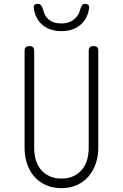

<svg xmlns="http://www.w3.org/2000/svg" viewBox="-20 -970 640 1000"><path d="M108 -705Q108 -718 114 -724Q120 -730 133 -730Q146 -730 152 -724Q158 -718 158 -705V-200Q158 -166 166.5 -137Q175 -108 193 -86.5Q211 -65 237.5 -52.5Q264 -40 300 -40Q336 -40 362.5 -52.5Q389 -65 407 -86.5Q425 -108 433.5 -137Q442 -166 442 -200V-705Q442 -718 448 -724Q454 -730 467 -730Q480 -730 486 -724Q492 -718 492 -705V-200Q492 -157 479 -118.5Q466 -80 441.5 -51.5Q417 -23 381.5 -6.5Q346 10 300 10Q254 10 218 -6.5Q182 -23 157.5 -51.5Q133 -80 120.5 -118.5Q108 -157 108 -200ZM156 -928Q154 -939 160 -944.5Q166 -950 177 -950Q184 -950 188.5 -947Q193 -944 196 -939Q203 -928 207.5 -909.5Q212 -891 226 -876Q251 -848 299 -848Q346 -848 373 -876Q390 -893 394.5 -910.5Q399 -928 405 -939Q408 -944 411.5 -947Q415 -950 422 -950Q433 -950 439.5 -944.5Q446 -939 444 -928Q438 -879 406 -847Q367 -808 300 -808Q233 -808 194 -847Q162 -879 156 -928Z"/></svg>

Font: Maple Mono NL Thin
Style: Regular
Weight: 250
Monospace: yes
Designer: subframe7536
Version: Version 7.000